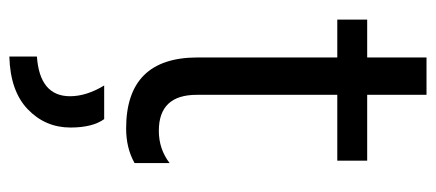

<svg xmlns="http://www.w3.org/2000/svg" viewBox="-281 -395 933 411"><g transform="rotate(90 185.5 -189.5)"><path d="M329 -11Q297 7 255 7Q103 7 103 -146V-445H22V-509H103V-636H183V-509H324V-445H183V-144Q183 -63 260 -63Q299 -63 329 -86ZM253 126Q253 180 214 217.5Q175 255 101 257V198Q186 192 186 127Q186 92 163 54H235Q253 79 253 126Z"/></g></svg>

Font: Hind Siliguri Fixed
Style: Regular
Weight: 400
Designer: Jyotish Sonowal
Foundry: Indian Type Foundry
Version: Version 1.001;October 28, 2021;FontCreator 12.0.0.2565 64-bi